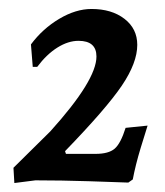

<svg xmlns="http://www.w3.org/2000/svg" viewBox="-20 -748 368 428"><path d="M92 -455Q195 -569 195 -622Q195 -657 155 -657Q132 -657 108 -642Q84 -627 63 -599H53L49 -649Q75 -684 112 -706Q149 -728 184 -728Q229 -728 257.5 -706Q286 -684 286 -648Q286 -608 251.5 -557Q217 -506 125 -411L127 -405H193Q222 -405 235.5 -416.5Q249 -428 260 -463L309 -468Q305 -456 293.5 -418Q282 -380 276 -348L266 -341Q242 -342 179 -344Q116 -346 59 -346L12 -340L10 -374Z"/></svg>

Font: Alegreya SC Medium
Style: Italic
Weight: 500
Italic angle: -7°
Designer: Juan Pablo del Peral
Foundry: Huerta Tipografica
Version: Version 2.007; ttfautohint (v1.6)